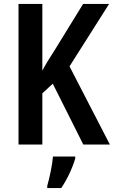

<svg xmlns="http://www.w3.org/2000/svg" viewBox="-20 -734 578 975"><path d="M538 0 333 -397 534 -714H402L258 -480C231 -438 209 -403 195 -375V-714H74V0H195V-260L248 -309L403 0ZM362 71V61H249C246 101 231 173 220 209V221H291C321 177 348 119 362 71Z"/></svg>

Font: Noto Sans Ethiopic Cond SemBd
Style: Regular
Weight: 600
Width: 3
Designer: Monotype Design Team
Foundry: Monotype Imaging Inc.
Version: Version 2.102